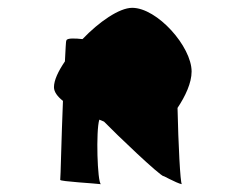

<svg xmlns="http://www.w3.org/2000/svg" viewBox="-20 -717 632 491"><path d="M118 -494C118 -482 127 -470 141 -459C137 -364 135 -260 134 -257C133 -253 224 -248 238 -246C229 -251 225 -383 234 -411L246 -406C278 -373 388 -268 399 -266C390 -272 432 -248 445 -246C441 -249 436 -349 434 -441C454 -471 470 -505 470 -534C470 -598 382 -697 318 -697C285 -697 233 -661 191 -617C173 -619 152 -620 150 -614C148 -612 148 -591 146 -560C129 -535 118 -512 118 -494Z"/></svg>

Font: Ampere
Style: SC
Weight: 400
Version: Version 1